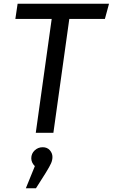

<svg xmlns="http://www.w3.org/2000/svg" viewBox="-20 -709 602 1025"><path d="M540 -608H350L265 0H171L256 -608H62L74 -689H562ZM260 129Q260 146 252.5 163Q245 180 224 214L172 296H118L166 178Q147 159 147 136Q147 111 165 94Q183 77 208 77Q232 77 246 93Q260 109 260 129Z"/></svg>

Font: Fira Sans
Style: Italic
Weight: 400
Italic angle: -8°
Designer: bBox Type GmbH & Carrois Corporate GbR & Edenspiekermann AG
Foundry: bBox Type GmbH & Carrois Corporate GbR & Edenspiekermann AG
Version: Version 4.301